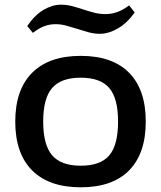

<svg xmlns="http://www.w3.org/2000/svg" viewBox="-20 -788 687 818"><path d="M324 10Q189 10 117 -62Q45 -134 45 -270Q45 -406 117 -478Q189 -550 324 -550Q459 -550 530 -478Q601 -406 601 -270Q601 -134 530 -62Q459 10 324 10ZM324 -82Q408 -82 445.5 -126Q483 -170 483 -270Q483 -369 445.5 -413Q408 -457 324 -457Q240 -457 202 -413Q164 -369 164 -270Q164 -171 202 -126.5Q240 -82 324 -82ZM96 -677Q128 -724 165.5 -746Q203 -768 239 -768Q265 -768 289 -761.5Q313 -755 335.5 -747.5Q358 -740 381 -734Q404 -728 429 -728Q455 -728 479 -736.5Q503 -745 530 -765L554 -735Q522 -690 482.5 -667Q443 -644 405 -644Q381 -644 357.5 -650.5Q334 -657 310.5 -664.5Q287 -672 263.5 -678.5Q240 -685 216 -685Q192 -685 169 -676.5Q146 -668 120 -648Z"/></svg>

Font: Encode Sans Wide
Style: Medium
Weight: 500
Designer: Pablo Impallari, Andres Torresi
Foundry: Pablo Impallari, Andres Torresi
Version: Version 1.000; ttfautohint (v1.00) -l 8 -r 50 -G 200 -x 14 -